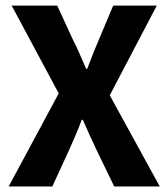

<svg xmlns="http://www.w3.org/2000/svg" viewBox="-20 -672 607 692"><path d="M11.4 0 191.6 -335.4 22.1 -651.8H186.3L243 -528.5Q254.5 -506.5 265.7 -480.8Q276.9 -455.1 290.4 -424H294.4Q306.1 -455.1 316.3 -480.8Q326.4 -506.5 336.1 -528.5L387.9 -651.8H545.1L375.6 -328.5L555.8 0H391.6L327.3 -132.9Q315.1 -158.5 303.3 -184.4Q291.6 -210.2 278.5 -240.2H274.5Q263.4 -210.2 252.3 -184.4Q241.2 -158.5 229.7 -132.9L168.7 0Z"/></svg>

Font: Source Sans 3 VF
Style: Regular
Weight: 200
Designer: Paul D. Hunt
Foundry: Adobe
Version: Version 3.046;hotconv 1.0.118;makeotfexe 2.5.65603